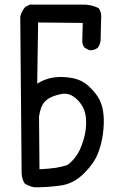

<svg xmlns="http://www.w3.org/2000/svg" viewBox="-20 -799 540 819"><path d="M127 0Q105.5 -3.9 85.9 -15.6Q74.2 -33.2 72.3 -57.6L66.4 -728.5Q72.3 -752 87.9 -769.5L107.4 -779.3H327.1Q368.2 -781.2 401.4 -763.7Q415 -744.1 411.1 -714.8L409.2 -627Q407.2 -609.4 397.5 -595.7Q381.8 -583 360.4 -585L340.8 -595.7Q329.1 -609.4 331.1 -630.9L333 -701.2L142.6 -703.1L138.7 -442.4Q173.8 -463.9 210.9 -468.8Q248 -473.6 289.6 -465.8Q331.1 -458 362.3 -427.7Q393.6 -397.5 406.2 -370.1Q418.9 -342.8 421.9 -306.6Q424.8 -270.5 418.9 -226.6Q413.1 -182.6 396.5 -141.6Q379.9 -100.6 336.9 -58.1Q293.9 -15.6 239.7 -7.8Q185.5 0 127 0ZM266.6 -94.7Q281.2 -103.5 301.3 -128.4Q321.3 -153.3 335.9 -201.2Q350.6 -249 346.7 -294.9Q342.8 -340.8 310.5 -373Q278.3 -405.3 241.7 -397.9Q205.1 -390.6 185.5 -377.4Q166 -364.3 158.2 -345.7Q150.4 -327.1 146.5 -301.8L148.4 -77.1Q191.4 -79.1 216.8 -83Q242.2 -86.9 266.6 -94.7Z"/></svg>

Font: JasonHandwriting2
Style: Regular
Weight: 400
Version: Version 1.05.10